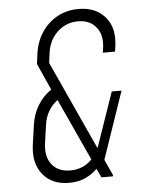

<svg xmlns="http://www.w3.org/2000/svg" viewBox="-54 -806 654 862"><g transform="rotate(-5 272.5 -375.0)"><path d="M223.5 12Q145.5 12 104.5 -39Q63.5 -90 75 -173L87 -258Q94 -310 119 -349.8Q144 -389.5 179 -412L125 -532L131 -577Q138.5 -632 166.2 -673.8Q194 -715.5 236.8 -738.8Q279.5 -762 332 -762Q409.5 -762 452.2 -712Q495 -662 482 -577L479 -557H424L427 -577Q435.5 -635.5 407 -671.2Q378.5 -707 325 -707Q272 -707 233 -671.2Q194 -635.5 186 -577L180 -532L363 -132L449 -380H493L389 -77L422 -5L421 0H369L350 -40Q326 -15.5 294.5 -1.8Q263 12 223.5 12ZM233.5 -43Q291.5 -43 331 -84L203 -363Q179 -345.5 163 -318.8Q147 -292 142 -258L130 -173Q122 -114.5 150 -78.8Q178 -43 233.5 -43Z"/></g></svg>

Font: Mohave Light
Style: Italic
Weight: 300
Italic angle: -8°
Designer: Gumpita Rahayu
Foundry: Tokotype
Version: Version 2.003